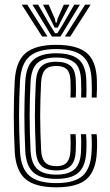

<svg xmlns="http://www.w3.org/2000/svg" viewBox="-20 -803 477 832"><path d="M224.6 8.7Q131.6 8.7 90 -27.4Q48.5 -63.5 43.8 -145.9Q41.8 -186.1 40.8 -225Q39.7 -263.8 39.7 -301.7Q39.7 -339.6 40.7 -377.3Q41.7 -414.9 43.8 -452.9Q48.9 -537.9 91.5 -573.3Q134.1 -608.7 223.2 -608.7Q313.5 -608.7 355.2 -574Q396.9 -539.4 399.8 -457.3Q400.2 -441.5 400.2 -420.9Q400.1 -400.3 398.8 -380.4H377.3Q378.1 -393.7 378 -413.2Q377.9 -432.7 376.9 -456.5Q374.2 -528.2 338.6 -559.3Q302.9 -590.4 223.2 -590.4Q144 -590.4 107.6 -558.2Q71.1 -526 66.7 -451.7Q64.7 -415.3 63.7 -378.7Q62.6 -342.1 62.6 -304.5Q62.5 -267 63.6 -227.8Q64.7 -188.6 66.7 -146.7Q70.7 -73.5 107.5 -41.5Q144.2 -9.6 224.6 -9.6Q303.1 -9.6 338.3 -41.5Q373.6 -73.5 376.9 -146.4Q378.2 -170.5 377.7 -189.5Q377.3 -208.5 375.9 -221.4H398.7Q400.3 -209.4 400.7 -189Q401 -168.5 399.8 -145.4Q396.1 -62.8 355.4 -27.1Q314.7 8.7 224.6 8.7ZM224.6 -27.9Q155.1 -27.9 124 -56.4Q92.9 -85 89.6 -148.1Q87.6 -190.3 86.6 -229.1Q85.6 -267.9 85.6 -304.6Q85.5 -341.3 86.6 -377.3Q87.6 -413.3 89.5 -449.8Q93.4 -518.4 126.3 -545.3Q159.2 -572.1 223.2 -572.1Q289 -572.1 320.4 -545.9Q351.9 -519.7 354 -455.8Q354.8 -434.1 354.9 -415.1Q355 -396.1 354 -380.4H331.5Q332.3 -394.2 332.2 -413.2Q332.1 -432.1 331.1 -455.3Q329.4 -511.1 302.2 -532.4Q275 -553.7 223.2 -553.7Q168.1 -553.7 141.9 -529.7Q115.7 -505.7 112.4 -448.5Q110.5 -410.8 109.5 -374.6Q108.4 -338.3 108.5 -301.9Q108.5 -265.4 109.5 -227.8Q110.5 -190.2 112.4 -150Q115.4 -95 141.5 -70.7Q167.5 -46.3 224.6 -46.3Q276.4 -46.3 302.5 -69.1Q328.6 -91.8 331.1 -147.3Q332.1 -168 332 -186.6Q331.9 -205.3 330.4 -221.4H353.2Q354.5 -206.9 354.8 -188.2Q355.1 -169.5 354 -146.7Q351.2 -83.9 321.1 -55.9Q291 -27.9 224.6 -27.9ZM224.6 -64.6Q179.2 -64.6 158.4 -85.2Q137.7 -105.8 135.3 -150.9Q133.3 -192.9 132.3 -230.4Q131.2 -267.8 131.2 -303.1Q131.2 -338.3 132.3 -373.8Q133.3 -409.2 135.3 -447.4Q138.1 -494.6 158.5 -515Q179 -535.4 223.2 -535.4Q265.3 -535.4 286.1 -517.3Q306.9 -499.2 308.4 -453.2Q308.9 -437 309.2 -416.5Q309.4 -396.1 308 -380.4H285Q286.4 -396.2 286.2 -415.1Q286 -434.1 285.5 -452.7Q284.5 -486.8 270.1 -501.9Q255.7 -517.1 223.2 -517.1Q190.4 -517.1 175.3 -500.3Q160.2 -483.5 158.1 -445.7Q156.2 -408.3 155.2 -373.1Q154.1 -337.9 154.1 -302.6Q154.1 -267.3 155.2 -230.2Q156.2 -193.2 158.2 -152.1Q160 -116.2 175.6 -99.6Q191.1 -82.9 224.6 -82.9Q255.7 -82.9 269.9 -99.5Q284 -116.1 285.5 -150.2Q286.2 -167.4 286.1 -185.9Q286.1 -204.5 285 -221.4H307.8Q308.9 -207.1 309.1 -187.5Q309.2 -167.8 308.4 -149.3Q306.4 -105.1 286.8 -84.9Q267.2 -64.6 224.6 -64.6ZM74.2 -782.9H98.1L185.7 -644.7H162.5ZM120.6 -782.9H145.2L198.2 -691.4L218.6 -659H228.5L248.8 -691.3L301.8 -782.9H326.4L242.1 -644.7H204.9ZM166.4 -782.9H191L217.4 -722.4L221.2 -705.1H225.9L229.7 -722.4L256.7 -782.9H281.3L243.4 -709.9L230.6 -683.5H216.5L203.8 -709.9ZM348.9 -782.9H372.8L284.5 -644.7H261.3Z"/></svg>

Font: Big Shoulders Inline Text Thin
Style: Regular
Weight: 100
Designer: Patric King
Foundry: XO Type Co
Version: Version 2.002